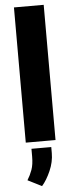

<svg xmlns="http://www.w3.org/2000/svg" viewBox="-65 -782 404 1061"><g transform="rotate(-5 137.5 -251.5)"><path d="M220.2 -750V0H55.2V-750ZM193.4 36.6V70.3Q193.4 119.1 172.1 167.7Q150.9 216.3 124 247.1L46.4 208Q62.5 182.1 73 153.1Q83.5 124 83.5 79.6V36.6Z"/></g></svg>

Font: Vazirmatn UI FD Black
Style: Regular
Weight: 900
Designer: Saber Rastikerdar
Foundry: Saber Rastikerdar
Version: Version 33.003